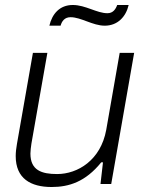

<svg xmlns="http://www.w3.org/2000/svg" viewBox="-20 -738 584 770"><path d="M178 -635H223C228 -653 239 -669 263 -669C305 -669 352 -635 400 -635C452 -635 485 -671 496 -718H450C444 -701 433 -685 411 -685C368 -685 323 -718 272 -718C219 -718 189 -682 178 -635ZM187 12C257 12 323 -9 386 -87H393L383 0H426L518 -526H460L406 -217C384 -96 292 -40 209 -40C147 -40 102 -55 102 -122C102 -133 104 -148 106 -162L170 -526H112L48 -161C45 -144 43 -127 43 -112C43 -22 103 12 187 12Z"/></svg>

Font: Archivo ExtraLight
Style: Italic
Weight: 200
Italic angle: -10°
Designer: Hector Gatti
Foundry: Omnibus-Type
Version: Version 2.001